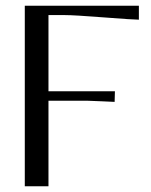

<svg xmlns="http://www.w3.org/2000/svg" viewBox="-20 -653 531 673"><path d="M66.9 -632.8H466.8V-584Q448.2 -584 344.2 -592Q240.2 -600.1 208 -600.1H149.9V-333H382.8L381.8 -295.9Q374.5 -295.9 337.4 -297.9Q300.3 -299.8 289.1 -299.8H149.9V0H66.9Z"/></svg>

Font: Resagokr
Style: Regular
Weight: 500
Designer: gluk
Foundry: gluk
Version: Version 0.95